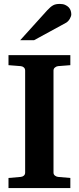

<svg xmlns="http://www.w3.org/2000/svg" viewBox="-20 -949 399 969"><path d="M22.9 0V-50.8L85 -56.2Q94.2 -57.1 100.6 -62.7Q106.9 -68.4 106.9 -78.1V-592.8Q106.9 -602.5 100.6 -608.4Q94.2 -614.3 85 -615.2L22.9 -620.1V-670.9H335V-620.1L272.9 -615.2Q264.6 -614.3 257.3 -608.4Q250 -602.5 250 -592.8V-78.1Q250 -68.4 257.3 -62.7Q264.6 -57.1 272.9 -56.2L335 -50.8V0ZM339.8 -876.5Q339.8 -871.6 337.6 -865.5Q335.4 -859.4 332 -853.5Q328.6 -847.7 323.7 -842.5Q318.8 -837.4 314 -834.5L151.9 -746.1H82L218.8 -897.5Q227.5 -906.7 234.6 -912.8Q241.7 -918.9 248.8 -922.6Q255.9 -926.3 263.7 -927.7Q271.5 -929.2 281.7 -929.2Q297.9 -929.2 308.8 -924.3Q319.8 -919.4 326.9 -911.9Q334 -904.3 336.9 -894.8Q339.8 -885.3 339.8 -876.5Z"/></svg>

Font: Charis SIL APac
Style: Bold
Weight: 700
Foundry: SIL International
Version: Version 5.000